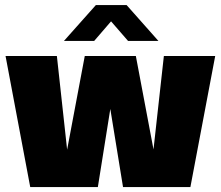

<svg xmlns="http://www.w3.org/2000/svg" viewBox="-20 -758 894 778"><path d="M102.5 0 2.5 -531H210.5L252 -151.5L323.5 -531H530.5L602 -152.5L644 -531H852L751.5 0H478.5L427 -316.5L376.5 0ZM239 -592 368.5 -737.5H493L622 -592H499L430 -671.5L361.5 -592Z"/></svg>

Font: Epilogue Black
Style: Regular
Weight: 900
Designer: Tyler Finck
Foundry: Etcetera Type Co
Version: Version 2.111; ttfautohint (v1.8.3)